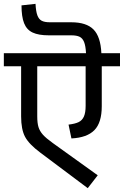

<svg xmlns="http://www.w3.org/2000/svg" viewBox="-40 -966 645 1000"><path d="M585 -621H490V-413Q490 -327 451.5 -288Q413 -249 332 -245L317 -317Q351 -321 369.5 -330Q388 -339 397 -359Q406 -379 406 -415V-621H154V-360Q154 -325 160.5 -304Q167 -283 183.5 -264.5Q200 -246 235 -221L469 -53L417 14L170 -171Q111 -215 90.5 -253.5Q70 -292 70 -360V-621H-20V-689H408Q406 -727 398 -747Q390 -767 374.5 -774.5Q359 -782 331 -782H214Q161 -782 130 -796.5Q99 -811 85.5 -845Q72 -879 72 -938L145 -946Q147 -907 154.5 -886.5Q162 -866 177 -858Q192 -850 220 -850H331Q410 -850 447 -812.5Q484 -775 488 -689H585Z"/></svg>

Font: Fira GO
Style: Regular
Weight: 400
Designer: Carrois Corporate
Foundry: Carrois Corporate GbR
Version: Version 0.300